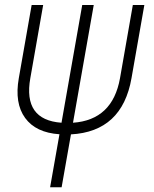

<svg xmlns="http://www.w3.org/2000/svg" viewBox="-20 -538 626 782"><path d="M184.1 224.6 222.2 8.8Q126 2.4 82.3 -57.6Q38.6 -117.7 56.6 -219.7L108.9 -517.6H155.8L103.5 -219.7Q73.2 -49.3 230.5 -38.1L314.9 -517.6H361.8L277.3 -38.1Q438.5 -49.3 468.8 -219.7L521 -517.6H567.9L515.6 -219.7Q477.5 -2 269 9.3L231 224.6Z"/></svg>

Font: Cascadia Code NF ExtraLight
Style: Italic
Weight: 200
Italic angle: -10°
Monospace: yes
Designer: Aaron Bell
Foundry: Saja Typeworks
Version: Version 2404.023; ttfautohint (v1.8.4)